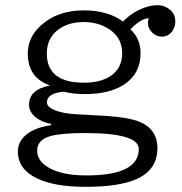

<svg xmlns="http://www.w3.org/2000/svg" viewBox="-20 -600 700 739"><path d="M176.8 -123Q143.1 -129.4 120.6 -146Q91.8 -167.5 91.8 -196.8Q91.8 -255.9 172.9 -271Q86.9 -300.8 86.9 -393.6Q86.9 -457 138.2 -502.9Q202.1 -560.1 302.2 -560.1Q395 -560.1 453.6 -517.1Q480.5 -545.9 518.6 -563.5Q555.2 -580.1 585.9 -580.1Q606.4 -580.1 623 -570.3Q654.8 -552.2 654.8 -517.1Q654.8 -497.1 643.6 -480.5Q628.4 -459 602.5 -459Q581.5 -459 565.4 -475.1Q549.3 -491.2 549.3 -511.7Q549.3 -519.5 552.7 -529.8Q521.5 -528.8 481.9 -486.8Q521 -451.2 521 -395.5Q521 -316.4 458 -274.9Q401.4 -237.8 305.7 -237.8Q261.7 -237.8 225.6 -247.1Q160.6 -241.2 160.6 -206.1Q160.6 -188 191.4 -175.8Q223.6 -162.6 274.9 -160.2L372.1 -154.8Q476.6 -149.4 521.5 -129.4Q585.9 -100.6 585.9 -29.8Q585.9 53.7 505.4 89.4Q438.5 119.1 309.6 119.1Q188.5 119.1 121.1 85.9Q48.8 50.8 48.8 -16.6Q48.8 -60.1 89.4 -87.9Q121.6 -110.4 176.8 -118.2ZM301.3 -515.1Q252.9 -515.1 217.3 -494.6Q160.2 -461.4 160.2 -394Q160.2 -281.7 303.2 -281.7Q370.1 -281.7 408.7 -309.6Q450.2 -339.4 450.2 -395.5Q450.2 -462.9 385.7 -496.1Q349.1 -515.1 301.3 -515.1ZM307.6 -87.9Q214.4 -87.9 172.4 -75.7Q123 -61 123 -20Q123 19.5 167.5 45.4Q218.8 75.2 313 75.2Q514.2 75.2 514.2 -26.4Q514.2 -87.9 307.6 -87.9Z"/></svg>

Font: BIZ UDPMincho
Style: Regular
Weight: 400
Designer: TypeBank Co., Ltd.
Foundry: Morisawa Inc.
Version: Version 1.06